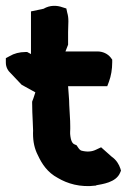

<svg xmlns="http://www.w3.org/2000/svg" viewBox="-24 -644 434 657"><path d="M-4 -430C-4 -414 3 -402 14 -392L50 -354L97 -328C94 -320 91 -308 87 -299L86 -296V-292C86 -270 87 -250 88 -229C88 -213 90 -200 89 -188V-187C89 -159 94 -135 106 -112C119 -84 138 -54 174 -35C206 -16 250 -2 304 -9H305V-10C325 -14 373 -19 387 -53L390 -60L388 -67C383 -82 374 -97 358 -108L322 -140L305 -132C291 -125 274 -123 253 -129C251 -130 247 -133 242 -141L238 -147L231 -150C224 -153 218 -161 216 -186V-193C217 -206 216 -220 216 -230L213 -284C213 -307 210 -327 209 -349H343L349 -365C356 -384 360 -407 360 -431V-440L354 -448C344 -460 328 -468 309 -468H200L209 -491V-534L210 -571C210 -582 209 -591 206 -601L203 -615L190 -619C171 -626 147 -627 125 -614L82 -605V-459L69 -466H63C43 -466 24 -461 9 -452L-4 -445Z"/></svg>

Font: SolarCharger
Style: 1050
Weight: 1000
Designer: Mew Too
Foundry: Cannot Into Space Fonts/KineticPlasma Fonts
Version: Version 1.100